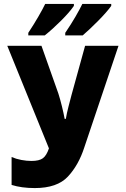

<svg xmlns="http://www.w3.org/2000/svg" viewBox="-20 -947 640 977"><path d="M157 10Q271 10 325.5 -48.5Q380 -107 409 -197L583 -714H413L344 -464Q337 -437 328.5 -404.5Q320 -372 315 -342H309Q304 -370 295 -406.5Q286 -443 277 -471L191 -714H17L229 -192Q217 -156 198.5 -142Q180 -128 140 -128Q116 -128 89 -133Q62 -138 39 -148V-6Q90 10 157 10ZM312 -767H401Q435 -796 479.5 -841Q524 -886 546 -917V-927H399Q387 -902 364.5 -863Q342 -824 312 -780ZM124 -767H208Q248 -799 291 -842Q334 -885 356 -917V-927H210Q198 -902 175.5 -863Q153 -824 124 -780Z"/></svg>

Font: Noto Sans Mono Extra
Style: Regular
Weight: 800
Designer: Monotype Design Team
Foundry: Monotype Imaging Inc.
Version: Version 1.900